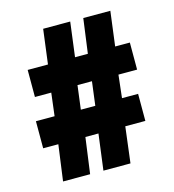

<svg xmlns="http://www.w3.org/2000/svg" viewBox="-97 -714 719 795"><g transform="rotate(-15 262.0 -316.0)"><path d="M97 -154H32V-270H112L124 -368H54V-484H141L160 -632H276L257 -484H312L332 -632H448L429 -484H492V-368H412L401 -270H470V-154H384L365 0H249L269 -154H213L192 0H76ZM286 -268 299 -370H237L224 -268Z"/></g></svg>

Font: Noto Sans Gurmukhi ExtraCondensed Black
Style: Regular
Weight: 900
Width: 2
Designer: Jelle Bosma - Monotype Design Team
Foundry: Monotype Imaging Inc.
Version: Version 2.004; ttfautohint (v1.8.4.7-5d5b)